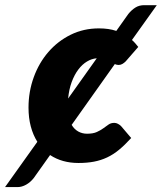

<svg xmlns="http://www.w3.org/2000/svg" viewBox="-98 -638 642 761"><path d="M285.5 -407Q265.5 -405.5 246.8 -394.2Q228 -383 212.5 -362.5Q197 -342 186.2 -313Q175.5 -284 172 -247.5ZM400 -394.5Q394.5 -389 387.5 -384.8Q380.5 -380.5 372 -380.5Q365 -380.5 357 -384L186 -143Q196.5 -125.5 212.2 -116.8Q228 -108 247 -108Q271 -108 285.8 -114.8Q300.5 -121.5 311.5 -129.5Q322.5 -137.5 332 -144.2Q341.5 -151 355 -151Q362.5 -151 369.5 -147.2Q376.5 -143.5 382 -138L422 -91Q397 -63.5 374 -44.5Q351 -25.5 326.5 -14Q302 -2.5 274.2 2.8Q246.5 8 213 8Q148 8 100.5 -23.5L35.5 68Q22.5 84.5 5.5 94Q-11.5 103.5 -28 103.5H-78L50 -76Q33 -103 24 -137Q15 -171 15 -211.5Q15 -275 35.8 -332Q56.5 -389 93.8 -432Q131 -475 182 -500.2Q233 -525.5 294 -525.5Q333.5 -525.5 363 -515.5L410.5 -582.5Q423.5 -598.5 438.5 -608Q453.5 -617.5 473.5 -617.5H523.5L425 -479.5Q432 -473.5 438 -466.5Q444 -459.5 450 -452Z"/></svg>

Font: Lato ExtraBold
Style: Italic
Weight: 800
Italic angle: -7°
Designer: Lukasz Dziedzic with Adam Twardoch and Botio Nikoltchev
Foundry: tyPoland Lukasz Dziedzic
Version: Version 2.015; 2015-08-06; http://www.latofonts.com/